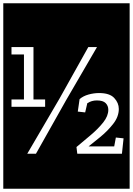

<svg xmlns="http://www.w3.org/2000/svg" viewBox="-32 -937 810 1170"><path d="M-12 -917H758V213H-12ZM38 -605H114V-331H38V-286H243V-331H172V-650H38ZM506 -650 331 -337 134 0H187L370 -325L559 -650ZM487 -252 500 -308Q526 -325 558 -325Q596 -325 612 -308.5Q628 -292 628 -268Q628 -230 597 -191Q566 -152 521 -114Q476 -76 434 -41L439 0H711L721 -94L674 -99L664 -45H508Q534 -66 577.5 -101Q621 -136 656.5 -180.5Q692 -225 692 -273Q692 -310 664 -340Q636 -370 572 -370Q540 -370 507.5 -361Q475 -352 453 -333L442 -257Z"/></svg>

Font: Zilla Slab Highlight Regular
Style: Regular
Weight: 400
Designer: Typotheque Type Foundry
Foundry: Typotheque type foundry
Version: Version 1.1; 2017; ttfautohint (v1.6)